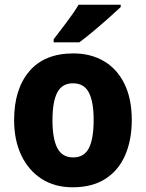

<svg xmlns="http://www.w3.org/2000/svg" viewBox="-20 -786 621 816"><path d="M540 -276Q540 -191 512 -126.5Q484 -62 428 -26Q372 10 289 10Q212 10 156.5 -26Q101 -62 70.5 -126Q40 -190 40 -276Q40 -407 104.5 -483Q169 -559 292 -559Q365 -559 421 -526.5Q477 -494 508.5 -430.5Q540 -367 540 -276ZM203 -275Q203 -197 223.5 -157Q244 -117 291 -117Q338 -117 358 -157Q378 -197 378 -276Q378 -354 357.5 -393Q337 -432 290 -432Q244 -432 223.5 -393Q203 -354 203 -275ZM493 -756Q474 -738 442.5 -710Q411 -682 377 -653.5Q343 -625 317 -606H208V-619Q233 -652 263.5 -692Q294 -732 314 -766H493Z"/></svg>

Font: Noto Sans Ethiopic SemiCondensed ExtraBold
Style: Regular
Weight: 800
Width: 4
Designer: Monotype Design Team
Foundry: Monotype Imaging Inc.
Version: Version 2.102; ttfautohint (v1.8.4.7-5d5b)